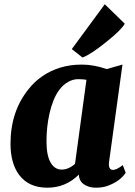

<svg xmlns="http://www.w3.org/2000/svg" viewBox="-20 -871 633 901"><path d="M350.1 -51.8Q288.6 9.8 201.7 9.8Q114.7 9.8 69.3 -50.8Q29.3 -105.5 29.3 -196.3Q29.3 -348.1 114.3 -453.1Q171.9 -525.4 262.7 -553.7Q309.1 -567.9 364.5 -567.9Q419.9 -567.9 480.5 -546.9L554.7 -567.9L491.7 -110.8Q487.3 -73.7 510.7 -73.7Q527.3 -73.7 556.2 -96.2L569.8 -60.5Q543.9 -20.5 485.4 1Q461.9 9.8 429.4 9.8Q397 9.8 374 -5.9Q351.1 -21.5 350.1 -51.8ZM332 -102.1 385.7 -496.6Q369.6 -499.5 346.2 -499.5Q322.8 -499.5 299.8 -486.6Q276.9 -473.6 259.8 -451.4Q242.7 -429.2 231 -399.7Q219.2 -370.1 211.9 -336.9Q198.2 -274.9 198.2 -208Q198.2 -141.1 217.5 -108.2Q236.8 -75.2 269.3 -75.2Q301.8 -75.2 332 -102.1ZM316.9 -640.6 471.7 -851.1 565.4 -759.8Q551.3 -732.4 481.4 -676.3Q406.2 -615.2 367.2 -601.1Z"/></svg>

Font: Merriweather
Style: Heavy Italic
Weight: 900
Italic angle: -7°
Designer: Eben Sorkin
Foundry: Eben Sorkin
Version: Version 1.001